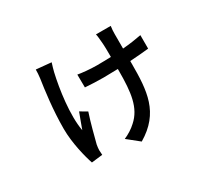

<svg xmlns="http://www.w3.org/2000/svg" viewBox="-135 -834 1270 1160"><g transform="rotate(-30 500.0 -254.5)"><path d="M322 -592 217 -602C217 -586 216 -563 213 -542C202 -468 184 -340 184 -207C184 -107 213 5 230 54L307 45C307 36 305 20 305 11C305 3 307 -13 309 -25C320 -68 344 -162 365 -224L317 -252C304 -216 287 -173 277 -144C256 -259 281 -429 305 -533C309 -548 316 -575 322 -592ZM419 -450 420 -360C460 -357 506 -355 548 -355L648 -357V-344C648 -193 636 -93 559 -25C536 -3 502 18 473 30L554 95C728 -8 737 -153 737 -343V-361C787 -364 832 -368 868 -372V-466C832 -459 787 -452 737 -448V-549C737 -566 738 -586 741 -604H638C641 -594 644 -562 645 -547C648 -519 648 -480 648 -441C616 -440 583 -439 550 -439C502 -439 446 -445 419 -450Z"/></g></svg>

Font: Noto Sans TC Medium
Style: Regular
Weight: 500
Designer: Ryoko NISHIZUKA 西塚涼子 (kana, bopomofo & ideographs); Paul D. Hunt (Latin, Greek & Cyrillic); Sandoll Communications 산돌커뮤니
Foundry: Adobe
Version: Version 2.004;hotconv 1.0.118;makeotfexe 2.5.65603